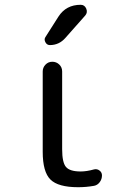

<svg xmlns="http://www.w3.org/2000/svg" viewBox="-20 -780 540 810"><path d="M309.6 9.8Q225.6 9.8 192.9 -22.5Q160.2 -54.7 160.2 -139.6V-478.5Q160.2 -495.1 171.9 -507.3Q183.6 -519.5 200.7 -519.5Q217.8 -519.5 230 -507.8Q242.2 -496.1 242.2 -478.5V-150.4Q242.2 -94.7 258.3 -75.7Q274.4 -56.6 320.3 -56.6Q345.7 -56.6 377 -65.4Q389.6 -68.4 399.9 -60.5Q410.2 -52.7 410.2 -40Q410.2 -24.4 400.9 -11.7Q391.6 1 377 3.9Q343.8 9.8 309.6 9.8ZM190.4 -589.8Q177.7 -589.8 171.4 -602.1Q165 -614.3 171.9 -624L226.6 -710Q258.8 -759.8 320.3 -759.8Q336.9 -759.8 343.8 -743.7Q350.6 -727.5 339.8 -714.8L255.9 -620.1Q229.5 -589.8 190.4 -589.8Z"/></svg>

Font: Rounded-X Mgen+ 1mn regular
Style: Regular
Weight: 400
Designer: [Source Han Sans]
Ryoko NISHIZUKA  (kana & ideographs); Paul D. Hunt (Latin, Greek & Cyrillic); Wenlong ZHANG  (bopomofo
Version: Version 1.059.20150602